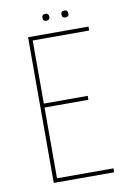

<svg xmlns="http://www.w3.org/2000/svg" viewBox="-79 -719 504 767"><g transform="rotate(-10 173.0 -335.5)"><path d="M76 0V-591H321V-575H92V-319H270V-303H92V-16H321V0ZM237 -643Q223 -643 223 -657Q223 -671 237 -671Q251 -671 251 -657Q251 -643 237 -643ZM160 -643Q146 -643 146 -657Q146 -671 160 -671Q174 -671 174 -657Q174 -643 160 -643Z"/></g></svg>

Font: Alumni Sans Pinstripe
Style: Regular
Weight: 400
Designer: Robert E. Leuschke
Foundry: Robert E. Leuschke
Version: Version 1.010; ttfautohint (v1.8.4.7-5d5b)